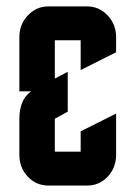

<svg xmlns="http://www.w3.org/2000/svg" viewBox="-20 -575 410 595"><path d="M250 -555.2Q287.1 -555.2 313.5 -527.3Q339.8 -499.5 339.8 -460V-413.1L230 -357.9V-450.2H149.9V-331.5L189.9 -352.5V-229L149.9 -207V-105H230V-168L339.8 -223.1V-95.2Q339.8 -55.2 313.5 -27.3Q287.6 0 250 0H129.9Q92.3 0 66.4 -27.3Q40 -55.2 40 -95.2V-207Q40 -240.2 51.8 -263.7Q59.6 -279.3 76.7 -292H40V-460Q40 -499.5 66.4 -527.3Q92.8 -555.2 129.9 -555.2Z"/></svg>

Font: Horta
Style: Regular
Weight: 600
Width: 3
Version: Version 0.11